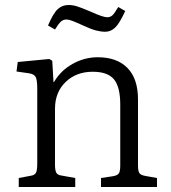

<svg xmlns="http://www.w3.org/2000/svg" viewBox="-20 -748 684 768"><path d="M55 0V-36L103 -45Q118 -47 123.5 -56.5Q129 -66 129 -93V-393Q129 -429 122.5 -440.5Q116 -452 95 -455L46 -462L51 -500L177 -512L189 -505L194 -420H196Q223 -466 270.5 -492.5Q318 -519 371 -519Q448 -519 490 -476Q532 -433 532 -350V-85Q532 -63 538 -55Q544 -47 563 -44L608 -36V0H384V-36L431 -43Q449 -46 455 -54Q461 -62 461 -86V-330Q461 -400 436 -430.5Q411 -461 351 -461Q285 -461 242.5 -420Q200 -379 200 -313V-89Q200 -67 205 -57.5Q210 -48 225 -46L281 -36V0ZM401 -621Q384 -621 364.5 -626Q345 -631 317 -644Q284 -659 269.5 -664.5Q255 -670 246 -670Q233 -670 223.5 -661.5Q214 -653 200 -630L172 -646Q193 -695 211 -711.5Q229 -728 254 -728Q271 -728 288.5 -722.5Q306 -717 339 -703Q370 -689 385.5 -684Q401 -679 409 -679Q421 -679 429.5 -686.5Q438 -694 453 -720L481 -704Q458 -654 440.5 -637.5Q423 -621 401 -621Z"/></svg>

Font: Literata 12pt Light
Style: Regular
Weight: 300
Designer: Latin by Veronika Burian and Jose Scaglione. Greek by Irene Vlachou. Cyrillic by Vera Evstafieva.
Foundry: TypeTogether
Version: Version 3.002